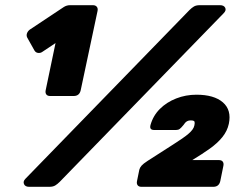

<svg xmlns="http://www.w3.org/2000/svg" viewBox="-20 -720 938 740"><path d="M173 -350Q163 -350 158.5 -356Q154 -362 156 -372L194 -554L143 -520Q136 -515 127 -516Q118 -517 113 -525L85 -575Q81 -583 84 -591.5Q87 -600 95 -606L226 -693Q237 -700 250 -700H338Q348 -700 353 -694Q358 -688 356 -678L291 -372Q286 -350 264 -350ZM92 0Q77 0 72.5 -10.5Q68 -21 78 -31L710 -681Q719 -690 727.5 -695Q736 -700 750 -700H828Q843 -700 848 -690Q853 -680 842 -669L210 -19Q201 -10 192.5 -5Q184 0 170 0ZM525 0Q515 0 510.5 -6Q506 -12 508 -22L517 -66Q519 -74 525.5 -81.5Q532 -89 549 -100Q609 -139 648 -163.5Q687 -188 706.5 -204.5Q726 -221 729 -236Q731 -244 730 -250Q729 -256 715 -256Q707 -256 701.5 -253Q696 -250 693 -246Q690 -242 687 -238Q678 -227 672.5 -223Q667 -219 659 -219H574Q555 -219 560 -238Q570 -274 596 -300Q622 -326 659 -340.5Q696 -355 737 -355Q805 -355 839 -325.5Q873 -296 862 -243Q856 -215 837 -191.5Q818 -168 788.5 -147Q759 -126 721 -103H824Q834 -103 838.5 -97Q843 -91 841 -81L829 -22Q824 0 802 0Z"/></svg>

Font: Rubik Black
Style: Italic
Weight: 900
Italic angle: -12°
Designer: Hubert and Fischer
Foundry: Hubert and Fischer
Version: Version 2.300;gftools[0.9.30]